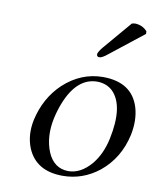

<svg xmlns="http://www.w3.org/2000/svg" viewBox="-77 -719 646 789"><g transform="rotate(10 245.5 -324.0)"><path d="M409.7 -655.8Q416.5 -657.7 423.8 -658.2Q455.1 -656.7 474.1 -634.8L474.6 -624L336.4 -515.1Q313.5 -496.1 302.2 -496.1Q291.5 -496.1 291 -505.9Q291 -507.8 291 -508.8Q294.4 -520 308.6 -537.1ZM81.5 -194.8Q102.5 -290 168 -352.1Q240.2 -418.5 331.1 -418.9Q453.1 -418.9 483.4 -318.8Q498.5 -267.1 485.4 -204.1Q463.4 -104.5 389.2 -43.9Q321.3 9.8 237.8 9.8Q127.4 9.8 90.3 -77.1Q68.4 -130.4 81.5 -194.8ZM312 -396Q226.6 -396 181.2 -280.3Q169.4 -250 162.1 -216.8Q145.5 -138.2 170.9 -75.7Q197.3 -14.2 256.8 -13.2Q309.1 -13.2 353 -64.9Q388.7 -108.4 402.8 -173.8Q432.6 -314.9 376.5 -371.1Q350.6 -395.5 312 -396Z"/></g></svg>

Font: Linux Libertine Display Slanted O
Style: Slanted
Weight: 400
Designer: Philipp H. Poll
Foundry: Philipp H. Poll
Version: Version 5.0.9